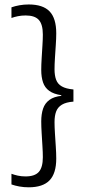

<svg xmlns="http://www.w3.org/2000/svg" viewBox="-20 -696 376 838"><path d="M30 -664Q45.5 -669.5 64.8 -673Q84 -676.5 105.5 -676.5Q167.5 -676.5 196.5 -646.2Q225.5 -616 225.5 -550.5Q225.5 -528.5 223.5 -499.5Q221.5 -470.5 219.8 -442.5Q218 -414.5 218 -393.5Q218 -366.5 225 -347.8Q232 -329 250 -318.8Q268 -308.5 300.5 -305.5V-252.5Q268 -250 250 -239Q232 -228 225 -209.2Q218 -190.5 218 -163Q218 -142.5 219.8 -114Q221.5 -85.5 223.5 -56.5Q225.5 -27.5 225.5 -4Q225.5 61 196.2 91.2Q167 121.5 105.5 121.5Q84 121.5 64.8 118Q45.5 114.5 30 109V62.5Q42 67 57.5 70.5Q73 74 91.5 74Q132 74 149.5 54.2Q167 34.5 167 -10Q167 -30.5 165.2 -58.2Q163.5 -86 161.8 -114.8Q160 -143.5 160 -166Q160 -198 168 -221.8Q176 -245.5 195.8 -260Q215.5 -274.5 250 -278L247.5 -273V-280.5Q214 -285.5 194.8 -299.5Q175.5 -313.5 167.8 -336.5Q160 -359.5 160 -390.5Q160 -413 161.8 -441.5Q163.5 -470 165.2 -497.5Q167 -525 167 -545Q167 -589.5 149.5 -609Q132 -628.5 92 -628.5Q73.5 -628.5 57.8 -625.2Q42 -622 30 -617.5Z"/></svg>

Font: Anek Gurmukhi Light
Style: Regular
Weight: 300
Designer: Sarang Kulkarni (Gurmukhi), Yesha Goshar (Latin)
Foundry: Ek Type
Version: Version 1.003